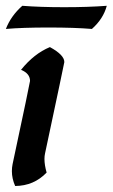

<svg xmlns="http://www.w3.org/2000/svg" viewBox="-24 -614 385 656"><path d="M27.8 21.5Q16.6 -3.9 16.6 -29.3Q16.6 -41.5 19 -53.2Q78.6 -332.5 78.6 -337.4Q78.6 -362.8 47.9 -375.5Q92.3 -430.7 146.5 -453.1Q195.8 -426.3 195.8 -401.9Q195.8 -399.4 129.9 -89.8Q127.9 -81.1 127.9 -70.8Q127.9 -50.3 135.3 -24.4Q91.8 21 27.8 21.5ZM290 -515.1Q231 -520 141.6 -520Q52.2 -520 -3.9 -515.1Q13.2 -559.6 52.2 -594.2Q113.8 -589.4 195.3 -589.4Q277.3 -589.4 340.8 -594.2Q329.1 -549.8 290 -515.1Z"/></svg>

Font: Balgruf
Style: Italic
Weight: 500
Italic angle: -12°
Designer: Paul James Miller
Foundry: High-Logic / Made with FontCreator
Version: Version 1.201;March 28, 2021;FontCreator 13.0.0.2683 64-bit